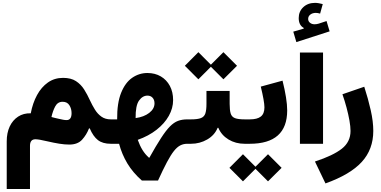

<svg xmlns="http://www.w3.org/2000/svg" viewBox="-20 -981 2602 1310"><path d="M410.2 -449.7Q464.4 -449.7 498.3 -427.5Q532.2 -405.3 554.2 -370.4Q576.2 -335.4 593.8 -296.4Q609.4 -262.7 627.7 -233.2Q646 -203.6 672.1 -185.1Q698.2 -166.5 735.8 -166.5H736.3V0H735.8Q680.7 0 648.2 -25.1Q615.7 -50.3 592.3 -105H587.4Q570.3 -61 540 -27.8Q509.8 5.4 452.6 5.4Q421.4 5.4 384.8 -0.5Q348.1 -6.3 301.8 -17.1Q244.1 -30.8 221.7 -30.8Q184.6 -30.8 184.6 13.7V308.6H25.9V-16.6Q25.9 -74.2 46.1 -117.7Q66.4 -161.1 103.5 -185.3Q140.6 -209.5 189.9 -208Q203.1 -277.8 232.7 -332.3Q262.2 -386.7 306.9 -418.2Q351.6 -449.7 410.2 -449.7ZM407.2 -286.6Q373.5 -286.6 356.7 -254.9Q339.8 -223.1 331.1 -182.6Q342.3 -179.7 354.5 -176.5Q366.7 -173.3 378.9 -170.9Q397.5 -166.5 410.6 -164.1Q423.8 -161.6 434.1 -161.6Q468.3 -161.6 468.3 -209Q468.3 -239.3 453.4 -262.9Q438.5 -286.6 407.2 -286.6Z M985.8 -482.9Q1037.6 -482.9 1077.1 -459.7Q1116.7 -436.5 1138.9 -395Q1161.1 -353.5 1161.1 -297.9Q1161.1 -242.7 1131.8 -190.4Q1102.5 -138.2 1048.3 -95.7Q994.1 -53.2 919.9 -26.9Q934.1 13.2 952.4 42.7Q970.7 72.3 996.6 95.2H999Q1045.4 12.2 1078.9 -39.3Q1112.3 -90.8 1139.6 -118.4Q1167 -146 1194.6 -156.2Q1222.2 -166.5 1257.3 -166.5H1266.1V0H1257.3Q1231.9 0 1210.2 11Q1188.5 22 1166.7 49.3Q1145 76.7 1118.9 125.7Q1092.8 174.8 1058.1 251H948.2Q886.7 196.8 849.1 134.3Q811.5 71.8 792.5 0H736.3Q724.6 0 719.2 -19.8Q713.9 -39.6 713.9 -84Q713.9 -127.9 719.2 -147.2Q724.6 -166.5 736.3 -166.5H779.3Q778.3 -277.8 806.4 -347.7Q834.5 -417.5 881.8 -450.2Q929.2 -482.9 985.8 -482.9ZM905.3 -175.3Q962.4 -183.1 998.3 -210.9Q1034.2 -238.8 1034.2 -275.9Q1034.2 -299.8 1021 -314.2Q1007.8 -328.6 986.3 -328.6Q952.6 -328.6 928.5 -294.7Q904.3 -260.7 905.3 -175.3Z M1546.9 -272.5Q1546.9 -229.5 1554 -206.5Q1561 -183.6 1583 -175Q1605 -166.5 1650.4 -166.5H1667V0H1649.4Q1587.4 0 1539.1 -29.3Q1490.7 -58.6 1469.7 -108.9H1464.8Q1444.3 -58.6 1393.8 -29.3Q1343.3 0 1282.7 0H1266.1Q1253.9 0 1248.8 -19.8Q1243.7 -39.6 1243.7 -84Q1243.7 -127.9 1248.8 -147.2Q1253.9 -166.5 1266.1 -166.5H1282.7Q1328.1 -166.5 1350.8 -175.3Q1373.5 -184.1 1381.1 -207Q1388.7 -230 1388.7 -272.5V-360.4H1546.9ZM1241.2 -532.2 1333.5 -625 1418.9 -539.6 1504.4 -625 1597.2 -532.2 1504.4 -439.9 1418.9 -525.4 1333.5 -439.9Z M1907.7 -430.7Q1922.9 -370.1 1931.2 -318.1Q1939.5 -266.1 1939.5 -227.5Q1939.5 0 1683.6 0H1667Q1644.5 0 1644.5 -84Q1644.5 -166.5 1667 -166.5H1683.6Q1735.4 -166.5 1759.8 -186Q1784.2 -205.6 1784.2 -248.5Q1784.2 -268.6 1777.6 -305.4Q1771 -342.3 1759.3 -390.1ZM1545.4 164.1 1637.7 71.3 1723.1 156.7 1808.6 71.3 1901.4 164.1 1808.6 256.3 1723.1 170.9 1637.7 256.3Z M2184.1 -622.6V0H2026.4V-622.6ZM2182.1 -953.1 2164.1 -888.2Q2147.9 -893.1 2134.8 -893.1Q2112.3 -893.1 2097.4 -881.6Q2082.5 -870.1 2082.5 -851.6Q2082.5 -835.9 2095 -825.7Q2107.4 -815.4 2126 -815.4Q2132.8 -815.4 2139.9 -816.4Q2147 -817.4 2154.8 -819.8L2208 -837.4L2229 -767.1L2002 -693.8L1981 -765.1L2052.2 -785.6V-790.5Q2018.1 -809.1 2018.1 -857.9Q2018.1 -902.8 2049.3 -932.1Q2080.6 -961.4 2129.4 -961.4Q2141.1 -961.4 2154.1 -959.2Q2167 -957 2182.1 -953.1Z M2316.4 -337.9 2465.3 -389.2Q2492.2 -306.2 2509.5 -229Q2526.9 -151.9 2526.9 -87.9Q2526.9 38.1 2448.2 124Q2369.6 210 2200.7 270.5L2128.9 121.1Q2252.4 80.6 2312 33.9Q2371.6 -12.7 2371.6 -87.4Q2371.6 -117.2 2364.3 -158.7Q2356.9 -200.2 2344.5 -246.8Q2332 -293.5 2316.4 -337.9Z"/></svg>

Font: Estedad-FD ExtraBold
Style: Regular
Weight: 800
Designer: Amin Abedi
Version: Version 7.3